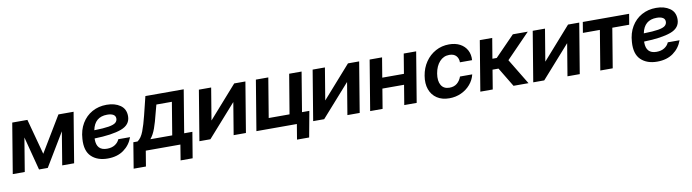

<svg xmlns="http://www.w3.org/2000/svg" viewBox="-32 -1167 7013 1947"><g transform="rotate(-10 3475.0 -193.5)"><path d="M281.7 0 191.9 -345.2 134.8 0H11.2L96.7 -515.6H252.9L351.6 -149.4L572.3 -515.6H728.5L643.1 0H520.5L576.7 -340.8L371.6 0Z M988.3 11.7Q882.3 11.7 821 -47.1Q759.8 -106 768.6 -228Q773.9 -319.3 814.2 -386.7Q854.5 -454.1 920.4 -490.7Q986.3 -527.3 1069.3 -527.3Q1153.8 -527.3 1209.2 -489Q1264.6 -450.7 1264.6 -376.5Q1264.6 -287.1 1167.7 -251.7Q1070.8 -216.3 891.6 -211.9Q891.1 -207.5 891.1 -202.1Q891.1 -87.4 998 -87.4Q1046.9 -87.4 1079.8 -108.4Q1112.8 -129.4 1126.5 -162.6H1247.6Q1220.2 -84.5 1153.8 -36.4Q1087.4 11.7 988.3 11.7ZM902.8 -294.4Q1000 -296.4 1052 -305.2Q1104 -314 1123.8 -330.8Q1143.6 -347.7 1143.6 -373Q1143.6 -400.4 1120.8 -413.8Q1098.1 -427.2 1058.1 -427.2Q929.2 -427.2 902.8 -294.4Z M1228 158.7 1271.5 -106H1314.5Q1354 -132.8 1378.7 -197.8Q1403.3 -262.7 1425.8 -354L1473.1 -545.9H1867.7L1794.9 -106H1879.4L1835.4 158.7H1711.4L1737.3 0H1380.9L1354.5 158.7ZM1446.8 -106H1671.9L1727.5 -441.9H1567.9L1544.4 -354Q1523.4 -267.6 1501.2 -205.8Q1479 -144 1446.8 -106Z M2412.1 0H2285.6L2340.3 -329.6H2338.9L2046.4 0H1933.1L2018.6 -515.6H2145L2090.3 -186.5H2091.3L2382.3 -515.6H2497.6Z M2520 0 2605.5 -515.6H2733.4L2666 -109.4H2880.4L2948.2 -515.6H3076.2L2990.7 0ZM2910.6 156.2 2936.5 0H2896L2914.1 -109.4H3084.5L3035.6 156.2Z M3583.5 0H3457L3511.7 -329.6H3510.3L3217.8 0H3104.5L3189.9 -515.6H3316.4L3261.7 -186.5H3262.7L3553.7 -515.6H3668.9Z M3904.8 -515.6 3871.1 -312.5H4094.2L4127.9 -515.6H4255.9L4170.4 0H4042.5L4076.2 -203.1H3853L3819.3 0H3691.4L3776.9 -515.6Z M4506.3 11.7Q4430.7 11.7 4379.2 -22.5Q4327.6 -56.6 4305.9 -117.2Q4284.2 -177.7 4297.4 -257.3Q4310.5 -336.9 4352.3 -397.7Q4394 -458.5 4457 -492.9Q4520 -527.3 4595.7 -527.3Q4661.1 -527.3 4708.3 -502Q4755.4 -476.6 4779.3 -431.9Q4803.2 -387.2 4798.8 -329.1H4673.8Q4673.8 -370.1 4650.1 -396Q4626.5 -421.9 4579.6 -421.9Q4520.5 -421.9 4479.7 -377.2Q4439 -332.5 4426.3 -257.3Q4414.1 -182.1 4440.2 -137.9Q4466.3 -93.8 4525.4 -93.8Q4572.8 -93.8 4603.5 -119.1Q4634.3 -144.5 4649.4 -187H4775.4Q4761.7 -129.9 4723.1 -85Q4684.6 -40 4628.4 -14.2Q4572.3 11.7 4506.3 11.7Z M4825.7 0 4911.1 -515.6H5039.1L5004.4 -307.6H5048.8L5251.5 -515.6H5405.3L5161.6 -264.6L5321.8 0H5167.5L5047.9 -198.2H4986.3L4953.6 0Z M5849.6 0H5723.1L5777.8 -329.6H5776.4L5483.9 0H5370.6L5456.1 -515.6H5582.5L5527.8 -186.5H5528.8L5819.8 -515.6H5935.1Z M6061 0 6128.4 -406.2H5953.6L5971.7 -515.6H6448.7L6430.2 -406.2H6256.3L6189 0Z M6646.5 11.7Q6540.5 11.7 6479.2 -47.1Q6418 -106 6426.8 -228Q6432.1 -319.3 6472.4 -386.7Q6512.7 -454.1 6578.6 -490.7Q6644.5 -527.3 6727.5 -527.3Q6812 -527.3 6867.4 -489Q6922.9 -450.7 6922.9 -376.5Q6922.9 -287.1 6825.9 -251.7Q6729 -216.3 6549.8 -211.9Q6549.3 -207.5 6549.3 -202.1Q6549.3 -87.4 6656.2 -87.4Q6705.1 -87.4 6738 -108.4Q6771 -129.4 6784.7 -162.6H6905.8Q6878.4 -84.5 6812 -36.4Q6745.6 11.7 6646.5 11.7ZM6561 -294.4Q6658.2 -296.4 6710.2 -305.2Q6762.2 -314 6782 -330.8Q6801.8 -347.7 6801.8 -373Q6801.8 -400.4 6779.1 -413.8Q6756.3 -427.2 6716.3 -427.2Q6587.4 -427.2 6561 -294.4Z"/></g></svg>

Font: Inter Display Semi Bold
Style: Italic
Weight: 600
Italic angle: -9.39999°
Designer: Rasmus Andersson
Foundry: rsms
Version: Version 4.000;git-4fc901f